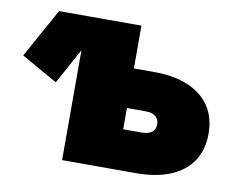

<svg xmlns="http://www.w3.org/2000/svg" viewBox="-63 -604 851 686"><g transform="rotate(10 362.5 -261.0)"><path d="M131.3 -270 0 -344.2 98.6 -522.5H269.5ZM314.5 -367.2H470.2Q543.5 -367.2 595 -345.2Q646.5 -323.2 673.6 -282.5Q700.7 -241.7 700.7 -183.1Q700.7 -125 673.6 -84.2Q646.5 -43.5 595 -21.7Q543.5 0 470.2 0H201.7V-522.5H397.5V-146.5H465.3Q488.8 -146.5 501.5 -156.5Q514.2 -166.5 514.2 -184.6Q514.2 -203.6 501.5 -213.6Q488.8 -223.6 465.3 -223.6H314.5Z"/></g></svg>

Font: Inter 28pt Black
Style: Regular
Weight: 900
Designer: Rasmus Andersson
Foundry: rsms
Version: Version 4.001;git-66647c0bb